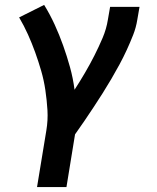

<svg xmlns="http://www.w3.org/2000/svg" viewBox="-20 -548 640 783"><path d="M131 215 169 -16Q176 -58 173.5 -99Q171 -140 165 -180.5Q159 -221 148 -259Q137 -297 123.5 -334.5Q110 -372 94 -407.5Q78 -443 58 -477L160 -528Q184 -489 203 -447.5Q222 -406 237.5 -362.5Q253 -319 265.5 -274Q278 -229 284 -182Q306 -216 326.5 -251Q347 -286 365 -321.5Q383 -357 398.5 -393.5Q414 -430 420 -468L429 -520H549L540 -468Q535 -436 523 -405.5Q511 -375 497 -344.5Q483 -314 467 -284.5Q451 -255 434 -226Q417 -197 399 -168.5Q381 -140 362.5 -112Q344 -84 325 -56Q306 -28 286 0L251 215Z"/></svg>

Font: Zed Sans Extended
Style: Bold Italic
Weight: 700
Width: 7
Italic angle: -9°
Designer: Belleve Invis
Foundry: Belleve Invis
Version: Version 1.0.0; ttfautohint (v1.8.4)